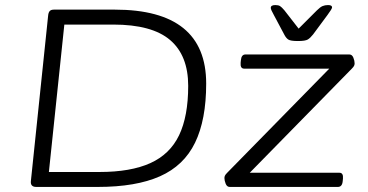

<svg xmlns="http://www.w3.org/2000/svg" viewBox="-20 -738 1454 758"><path d="M123 0Q99 0 102 -24L170 -676Q171 -688 176 -694Q181 -700 193 -700H433Q794 -700 794 -408Q794 -265 750 -174.5Q706 -84 611.5 -42Q517 0 366 0ZM173 -59H373Q496 -59 573.5 -94Q651 -129 687 -204Q723 -279 723 -399Q723 -519 651.5 -580Q580 -641 427 -641H234ZM887 0Q876 0 871 -12.5Q866 -25 866 -35Q866 -40 868 -44.5Q870 -49 877 -56L1280 -467H944Q928 -467 930 -490L931 -500Q933 -523 949 -523H1359Q1370 -523 1375 -510.5Q1380 -498 1380 -488Q1380 -483 1378 -478.5Q1376 -474 1369 -467L966 -56H1320Q1336 -56 1334 -33L1333 -23Q1331 0 1314 0ZM1275 -718Q1291 -718 1291 -709Q1291 -703 1273 -679L1216 -602Q1205 -588 1195 -582Q1185 -576 1156 -576Q1127 -576 1118 -582Q1109 -588 1102 -602L1061 -679Q1049 -700 1049 -707Q1049 -718 1067 -718Q1079 -718 1085.5 -714Q1092 -710 1103 -697L1159 -625L1231 -697Q1244 -710 1253.5 -714Q1263 -718 1275 -718Z"/></svg>

Font: Asap Expanded Expanded Light
Style: Italic
Weight: 300
Width: 7
Italic angle: -6°
Designer: Pablo Cosgaya
Foundry: Omnibus-Type
Version: Version 3.001; ttfautohint (v1.8.4.7-5d5b)